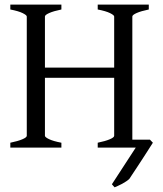

<svg xmlns="http://www.w3.org/2000/svg" viewBox="-20 -635 702 826"><path d="M24.4 0V-21Q57.6 -27.8 76.4 -35.9Q95.2 -43.9 95.2 -50.8V-564Q95.2 -569.8 77.4 -578.6Q59.6 -587.4 24.4 -594.2V-615.2H244.1V-594.2Q210.9 -587.4 192.1 -579.1Q173.3 -570.8 173.3 -564V-344.2H471.2V-564Q471.2 -569.8 453.4 -578.6Q435.5 -587.4 400.4 -594.2V-615.2H620.1V-594.2Q586.9 -587.4 568.1 -579.1Q549.3 -570.8 549.3 -564V-34.2H625L637.7 -21Q635.3 -17.6 628.4 -6.6Q621.6 4.4 611.8 19.5Q602.1 34.7 590.8 52Q579.6 69.3 569.1 85.2Q558.6 101.1 549.8 114.3Q541 127.4 536.6 134.3Q530.8 140.1 522.5 145.5Q514.2 150.9 505.4 155.8Q496.6 160.6 488 164.3Q479.5 168 473.1 170.9Q469.7 167.5 467.5 164.8Q465.3 162.1 461.4 157.7L564 0H400.4V-21Q433.6 -27.8 452.4 -35.9Q471.2 -43.9 471.2 -50.8V-300.3H173.3V-50.8Q173.3 -44.9 190.9 -36.4Q208.5 -27.8 244.1 -21V0Z"/></svg>

Font: Noto Serif Devanagari
Style: Bold
Weight: 700
Designer: Monotype Design Team
Foundry: Monotype Imaging Inc.
Version: Version 1.01